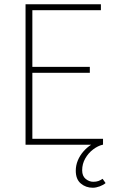

<svg xmlns="http://www.w3.org/2000/svg" viewBox="-20 -680 550 902"><path d="M416 202Q383 202 359.5 182Q336 162 336 122Q336 97 345.5 74Q355 51 371.5 32Q388 13 408 0H100V-660H454V-632H132V-366H402V-338H132V-28H464V0H462Q440 5 417.5 22Q395 39 380.5 64.5Q366 90 366 120Q366 147 382.5 160.5Q399 174 418 174Q432 174 442 170.5Q452 167 462 160L476 180Q466 189 448.5 195.5Q431 202 416 202Z"/></svg>

Font: Assistant ExtraLight ExtraLight
Style: Regular
Weight: 250
Version: Version 3.000